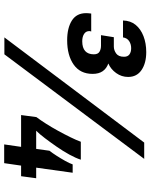

<svg xmlns="http://www.w3.org/2000/svg" viewBox="82 -818 737 942"><g transform="rotate(90 451.0 -347.5)"><path d="M178 -308Q118 -308 81.5 -331Q45 -354 45 -401Q45 -406 45.5 -412.5Q46 -419 47 -426H135Q134 -423 133.5 -421Q133 -419 133 -417Q133 -400 147 -391Q161 -382 183 -382Q215 -382 231 -396.5Q247 -411 247 -439Q247 -459 234.5 -466.5Q222 -474 205 -474H153L163 -537H209Q227 -537 243 -548.5Q259 -560 259 -587Q259 -605 247.5 -613.5Q236 -622 217 -622Q197 -622 182 -612Q167 -602 164 -582H81Q82 -619 102.5 -644Q123 -669 158 -682.5Q193 -696 236 -696Q290 -696 324 -673Q358 -650 358 -607Q358 -575 339 -548.5Q320 -522 292 -510Q317 -501 330 -482Q343 -463 343 -433Q343 -372 297.5 -340Q252 -308 178 -308ZM164 0 680 -686H760L247 0ZM689 1 701 -82H545L555 -157Q570 -177 587.5 -204.5Q605 -232 622 -263Q639 -294 653.5 -323.5Q668 -353 676 -375H764Q756 -350 739 -319Q722 -288 700.5 -257Q679 -226 658.5 -199Q638 -172 622 -156H711L720 -221Q731 -235 744.5 -256Q758 -277 770 -298.5Q782 -320 787 -335H828L803 -156H855L845 -82H793L781 1Z"/></g></svg>

Font: Chivo Medium ExtraBold
Style: Italic
Weight: 800
Italic angle: -8.05°
Version: Version 2.002